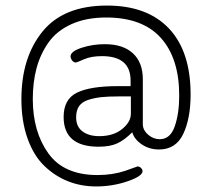

<svg xmlns="http://www.w3.org/2000/svg" viewBox="-20 -575 750 691"><path d="M57 -218Q57 -368 133 -461.5Q209 -555 365 -555Q510 -555 588 -472.5Q666 -390 666 -235Q666 -149 639.5 -93Q613 -37 552 -37Q517 -37 490 -55.5Q463 -74 456 -99Q428 -71 402 -59Q376 -47 335 -47Q209 -47 209 -154Q209 -218 257 -241.5Q305 -265 404 -265H450V-285Q450 -373 347 -373Q308 -373 282 -361.5Q256 -350 253 -350Q245 -350 239.5 -357.5Q234 -365 234 -372Q234 -390 273.5 -403Q313 -416 357 -416Q423 -416 458.5 -383Q494 -350 494 -290V-125Q496 -104 514.5 -89Q533 -74 555 -74Q593 -74 609 -120.5Q625 -167 625 -231Q625 -365 559 -438.5Q493 -512 362 -512Q290 -512 237 -488Q184 -464 154.5 -422Q125 -380 111.5 -329.5Q98 -279 98 -219Q98 -101 154 -23Q210 55 331 55Q385 55 430 40L475 24Q482 24 487.5 29.5Q493 35 493 41Q493 59 439 77.5Q385 96 326 96Q272 96 225 77.5Q178 59 139.5 22Q101 -15 79 -77Q57 -139 57 -218ZM254 -153Q254 -119 277 -102Q300 -85 337 -85Q388 -85 419.5 -110.5Q451 -136 451 -166V-228H407Q370 -228 346 -225.5Q322 -223 299 -216Q276 -209 265 -193.5Q254 -178 254 -153Z"/></svg>

Font: Terminal Dosis
Style: Light
Weight: 300
Designer: EdgarTolentino, PabloImpallari, IginoMarini
Foundry: EdgarTolentino, PabloImpallari, IginoMarini
Version: Version 1.006